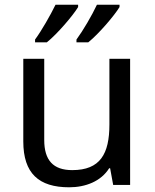

<svg xmlns="http://www.w3.org/2000/svg" viewBox="-20 -786 658 816"><path d="M488 -756V-766H392C371 -721 333 -656 305 -618V-606H355C400 -642 467 -721 488 -756ZM312 -756V-766H216C194 -721 157 -656 129 -618V-606H179C224 -642 291 -721 312 -756ZM533 -536H445V-257C445 -132 406 -63 287 -63C206 -63 168 -105 168 -191V-536H79V-185C79 -49 145 10 274 10C343 10 409 -15 444 -71H448L461 0H533Z"/></svg>

Font: Noto Sans Syriac Western
Style: Regular
Weight: 400
Designer: Patrick Giasson and the Monotype Design Team
Foundry: Monotype Imaging Inc.
Version: Version 3.000